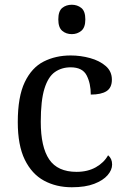

<svg xmlns="http://www.w3.org/2000/svg" viewBox="-20 -780 532 810"><path d="M283 10Q217 10 165.5 -18Q114 -46 84.5 -106.5Q55 -167 55 -265Q55 -372 84.5 -433.5Q114 -495 164.5 -520.5Q215 -546 278 -546Q320 -546 360 -535Q400 -524 426 -501.5Q452 -479 452 -444Q452 -410 429.5 -395.5Q407 -381 363 -381Q363 -428 345.5 -462Q328 -496 278 -496Q240 -496 211.5 -476Q183 -456 167.5 -406Q152 -356 152 -266Q152 -160 187.5 -107.5Q223 -55 303 -55Q350 -55 384.5 -74.5Q419 -94 436 -125Q453 -111 453 -86Q453 -63 434 -41Q415 -19 377.5 -4.5Q340 10 283 10ZM283 -636Q259 -636 242.5 -650Q226 -664 226 -698Q226 -733 242.5 -746.5Q259 -760 283 -760Q306 -760 323 -746.5Q340 -733 340 -698Q340 -664 323 -650Q306 -636 283 -636Z"/></svg>

Font: Noto Serif Dives Akuru
Style: Regular
Weight: 400
Designer: Fernando Caro
Foundry: Fernando Caro
Version: Version 2.000; ttfautohint (v1.8.4.7-5d5b)